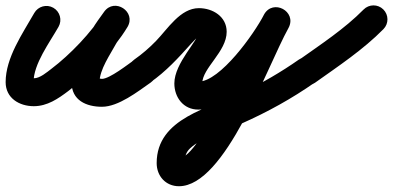

<svg xmlns="http://www.w3.org/2000/svg" viewBox="-30 -334 1422 695"><path d="M94.1 -287C51.5 -212.1 -9.6 -125.1 -9.6 -36.7C-9.6 21.2 40 50.4 92.2 50.4C141.1 50.4 180.2 23.5 217.5 -4.7C293.9 -62.5 381.9 -154.2 431.2 -235.9C448 -263.7 436.3 -290.7 415.7 -304.2C395.1 -317.7 365.6 -317.7 346.8 -291.2C331.9 -270.2 315.9 -249.4 303.2 -227.1C303.2 -227.1 303 -226.8 302.9 -226.5C302.7 -226.3 302.6 -226 302.6 -226C271.1 -167.8 229.1 -103.3 229.1 -35.4C229.1 29.1 282.5 52.5 339 52.5C398.8 52.5 468.8 -2.6 516 -35.6C538.8 -51.6 544.4 -83.1 528.4 -106C512.4 -128.8 480.9 -134.4 458 -118.4C433.5 -101.2 366.5 -48.5 339 -48.5C330 -48.5 314.7 -55.3 323.1 -47.4C325.7 -45 327.7 -42.1 329 -38.8C329.1 -38.7 330.1 -33.8 330.1 -35.4C330.1 -82.3 369.1 -136.7 391.4 -178C391.4 -178 391.3 -177.7 391.1 -177.5C391 -177.2 390.8 -176.9 390.8 -176.9C402 -196.4 416.2 -214.5 429.2 -232.8C447.9 -259.2 435.2 -286.9 413.6 -301.1C392 -315.2 361.5 -315.8 344.8 -288.1C302 -217.2 222.7 -135.3 156.5 -85.3C139.6 -72.5 114.8 -50.6 92.2 -50.6C76.6 -50.6 82.5 -55.1 88.5 -45.5C90.1 -42.8 91.4 -33.6 91.4 -36.7C91.4 -102.6 149.3 -179.7 181.9 -237C195.7 -261.2 187.2 -292.1 163 -305.9C138.8 -319.7 107.9 -311.2 94.1 -287Z M513.9 -35.6C571.3 -75.6 615.6 -124.3 661.9 -175.9C667.1 -181.6 688 -203.5 690 -203.5C703.2 -203.5 696.2 -199.3 691.4 -210.4C690.2 -213.1 689.5 -221.9 689.5 -219C689.5 -188.1 601.1 -106.4 601.1 -32C601.1 18.6 634.1 62.7 687.7 62.7C822 62.7 958.8 -124.5 1014.9 -234C1030.1 -263.4 1015.8 -289.8 993.8 -301.6C971.7 -313.3 941.9 -310.4 925.8 -281.5C869.5 -179.9 695.5 239.1 617.8 239.1C617.1 239.1 619.4 239.2 620.1 239.3C621.6 239.6 623 240.1 624.4 240.7C629.2 242.8 633.2 246.4 635.9 250.9C636.5 252.1 638.1 256.6 638.1 256.3C638.1 235.5 642.4 217.7 657.9 203.1C703.7 160.3 787.6 138.3 844.9 113C937.9 71.8 1026.6 22.8 1110 -35.6C1132.8 -51.6 1138.4 -83.1 1122.4 -106C1106.4 -128.8 1074.9 -134.4 1052 -118.4C987.2 -73 918.8 -33.2 847.4 0.8C728.6 57.3 537.1 92.9 537.1 256.3C537.1 303.3 569.9 340.1 617.8 340.1C785.1 340.1 935.6 -90.6 1014.2 -232.5C1030.2 -261.5 1015.5 -288.1 993 -300.1C970.5 -312.1 940.2 -309.5 925.1 -280C890.9 -213.4 767.4 -38.3 687.7 -38.3C687.1 -38.3 688.8 -38.2 689.4 -38.1C698.3 -36.4 702.1 -24.3 702.1 -32C702.1 -87.9 790.5 -146.6 790.5 -219C790.5 -274.1 740 -304.5 690 -304.5C622.5 -304.5 577 -229.2 534.8 -185.8C510.7 -160.9 484.5 -138.2 456.1 -118.4C433.2 -102.5 427.6 -71 443.6 -48.1C459.5 -25.2 491 -19.6 513.9 -35.6Z M1039.8 -46.4C1056 -23.7 1087.5 -18.3 1110.3 -34.5C1194.9 -94.6 1285 -154.4 1358 -228.6C1377.6 -248.5 1377.3 -280.4 1357.4 -300C1337.5 -319.6 1305.6 -319.3 1286 -299.4C1217.3 -229.6 1131.4 -173.5 1051.7 -116.8C1029 -100.7 1023.7 -69.1 1039.8 -46.4Z"/></svg>

Font: FRB American Cursive Guidelines Ultra
Style: Bold Italic
Weight: 1000
Italic angle: -25°
Version: Version 2.0;Modular Font Editor K font №1